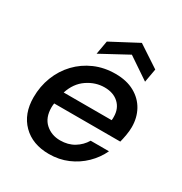

<svg xmlns="http://www.w3.org/2000/svg" viewBox="-169 -834 920 971"><g transform="rotate(30 291.0 -349.0)"><path d="M253 12Q157 12 100 -45Q43 -102 43 -198Q43 -262 65 -318.5Q87 -375 127.5 -417.5Q168 -460 223 -484Q278 -508 344 -508Q409 -508 455 -482.5Q501 -457 525 -413.5Q549 -370 549 -315Q549 -293 544.5 -267.5Q540 -242 535 -223H149Q147 -210 147 -199Q147 -139 182 -107.5Q217 -76 268 -76Q314 -76 348.5 -97Q383 -118 403 -152H510Q488 -105 450 -68Q412 -31 362 -9.5Q312 12 253 12ZM330 -421Q277 -421 230 -389Q183 -357 163 -295H443Q444 -300 444 -304Q444 -304 444 -305Q444 -305 444 -306Q444 -306 444 -307Q444 -307 444 -308Q444 -308 444 -308V-311Q444 -311 444 -311V-312Q444 -314 444 -315Q444 -363 413 -392Q382 -421 330 -421ZM209 -548 223 -627 380 -710 506 -627 492 -548 366 -633Z"/></g></svg>

Font: Ultramarine Medium
Style: Italic
Weight: 500
Italic angle: -10°
Designer: Colophon Foundry, Jonny Pinhorn
Foundry: Colophon Foundry
Version: Version 1.200; ttfautohint (v1.8.3)